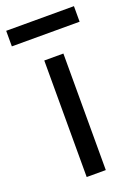

<svg xmlns="http://www.w3.org/2000/svg" viewBox="-156 -737 564 793"><g transform="rotate(-20 126.0 -340.5)"><path d="M-22.9 -612.8V-681.2H274.9V-612.8ZM83 0V-512.2H167V0Z"/></g></svg>

Font: Lorenzo Sans
Style: Regular
Weight: 400
Foundry: Intel Corporation
Version: Version 1.00; ttfautohint (v1.5)